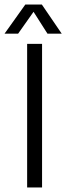

<svg xmlns="http://www.w3.org/2000/svg" viewBox="-33 -829 293 849"><path d="M153 0H87V-635H153ZM152 -809 240 -680H177L112 -782H119L47 -680H-13L79 -809Z"/></svg>

Font: Gemunu Libre ExtraLight Light
Style: Regular
Weight: 300
Version: Version 1.100